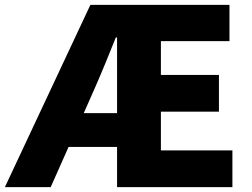

<svg xmlns="http://www.w3.org/2000/svg" viewBox="-39 -764 1029 784"><path d="M303 -302 348 -404C376 -467 405 -539 434 -611H439V-302ZM618 -150V-308H855V-458H618V-596H898V-744H330L-19 0H168L241 -164H439V0H910V-150Z"/></svg>

Font: Noto Sans CJK Black
Style: Bold
Weight: 900
Designer: Ryoko NISHIZUKA (kana & ideographs); Paul D. Hunt (Latin, Greek & Cyrillic); Wenlong ZHANG (bopomofo); Sandoll Communica
Foundry: Adobe Systems Incorporated
Version: Version 1.000;PS 1;hotconv 1.0.78;makeotf.lib2.5.61930